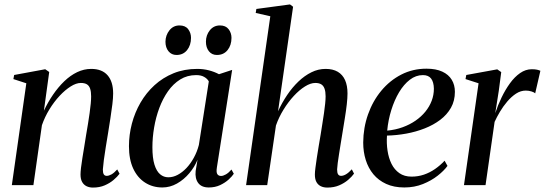

<svg xmlns="http://www.w3.org/2000/svg" viewBox="-20 -837 2463 868"><path d="M178.5 -336.5Q196.5 -375 219.8 -409Q243 -443 270.5 -469.5Q298 -496 328.8 -510.8Q359.5 -525.5 392.5 -525.5Q441 -525.5 466.2 -496.8Q491.5 -468 491.5 -414.5Q491.5 -394.5 488 -365.5Q484.5 -336.5 479.2 -302.8Q474 -269 468.5 -235Q463.5 -204 458.2 -172.2Q453 -140.5 449.5 -113.8Q446 -87 445 -71Q445 -55.5 449.2 -48.8Q453.5 -42 462.5 -42Q472 -42 483.8 -48.5Q495.5 -55 510 -71L520.5 -51.5Q510.5 -38 493.5 -23.5Q476.5 -9 453.2 1Q430 11 400 11Q384 11 371.2 4.8Q358.5 -1.5 351.2 -14.5Q344 -27.5 344 -48Q344 -59 346.2 -78.5Q348.5 -98 352.5 -122.8Q356.5 -147.5 361 -174.8Q365.5 -202 369.5 -228Q374 -253.5 378 -278.5Q382 -303.5 385.2 -326.2Q388.5 -349 390.2 -368.2Q392 -387.5 392 -401.5Q392 -422.5 387.5 -436Q383 -449.5 372.8 -455.8Q362.5 -462 345.5 -462Q324.5 -462 299.5 -446.2Q274.5 -430.5 249.5 -403.8Q224.5 -377 203.5 -342.8Q182.5 -308.5 169.5 -271L131 0H33.5L99 -460.5L40.5 -479.5L44 -498L184.5 -524L202.5 -511.5Z M960.5 -80Q957 -58 962.5 -49.8Q968 -41.5 979.5 -41.5Q988.5 -41.5 1001 -48.5Q1013.5 -55.5 1026.5 -70.5L1037 -51.5Q1029.5 -40 1013.8 -25.5Q998 -11 975.2 -0.2Q952.5 10.5 924 10.5Q891 10.5 876 -9.8Q861 -30 864.5 -64L873 -115Q860 -82.5 835.8 -53.8Q811.5 -25 780 -7.2Q748.5 10.5 714 10.5Q670 10.5 635.8 -11.5Q601.5 -33.5 582.2 -75Q563 -116.5 563 -176Q563 -227.5 576.2 -278Q589.5 -328.5 615.2 -373Q641 -417.5 678.5 -451.8Q716 -486 764.5 -505.8Q813 -525.5 871.5 -525.5Q899.5 -525.5 924.5 -519Q949.5 -512.5 970 -501.5L1029.5 -521ZM924 -469Q917.5 -481 903.2 -489.2Q889 -497.5 867 -497.5Q826.5 -497.5 794.8 -477.8Q763 -458 739.5 -424.5Q716 -391 700.2 -348.8Q684.5 -306.5 676.8 -260.8Q669 -215 669 -171.5Q669 -123 678.2 -93Q687.5 -63 703.8 -49.2Q720 -35.5 741 -35.5Q762.5 -35.5 783.2 -46.5Q804 -57.5 822.8 -77.2Q841.5 -97 856.2 -123.8Q871 -150.5 879 -181.5ZM778 -588.5Q755.5 -588.5 741.8 -605.2Q728 -622 728 -648.5Q728.5 -678 746 -700Q763.5 -722 791.5 -722Q818 -722 830.8 -705Q843.5 -688 843.5 -666Q843.5 -632.5 825.8 -610.5Q808 -588.5 778 -588.5ZM960.5 -588.5Q938 -588.5 924.5 -605.2Q911 -622 911 -648.5Q911 -678 928.5 -700Q946 -722 974.5 -722Q1000.5 -722 1013.5 -705Q1026.5 -688 1026.5 -666Q1026.5 -632.5 1008.8 -610.5Q991 -588.5 960.5 -588.5Z M1459.5 11Q1443 11 1430.2 4.8Q1417.5 -1.5 1410.5 -14.2Q1403.5 -27 1403.5 -48Q1403.5 -59 1406 -78.5Q1408.5 -98 1412.2 -122.8Q1416 -147.5 1420.5 -174.8Q1425 -202 1429.5 -228Q1433.5 -253.5 1437.5 -278.5Q1441.5 -303.5 1444.8 -326.2Q1448 -349 1450 -368.2Q1452 -387.5 1452 -401.5Q1452 -422.5 1447.2 -436Q1442.5 -449.5 1432.2 -455.8Q1422 -462 1405.5 -462Q1384 -462 1358.8 -446.2Q1333.5 -430.5 1308.2 -403.2Q1283 -376 1261.8 -341.5Q1240.5 -307 1227.5 -269.5L1188 0H1092.5L1202 -763.5L1136 -778.5L1139 -796.5L1291 -817L1305 -806.5L1237 -334Q1255 -373 1278.2 -407.5Q1301.5 -442 1329.2 -468.5Q1357 -495 1387.8 -510.2Q1418.5 -525.5 1452 -525.5Q1485 -525.5 1507 -512.5Q1529 -499.5 1540 -474.8Q1551 -450 1551 -414.5Q1551 -394.5 1547.8 -365.5Q1544.5 -336.5 1539 -302.8Q1533.5 -269 1528 -235Q1524 -211.5 1520.2 -187.2Q1516.5 -163 1512.8 -140.8Q1509 -118.5 1506.8 -100.2Q1504.5 -82 1504 -71Q1504 -55.5 1508.5 -48.8Q1513 -42 1522 -42Q1532 -42 1543.8 -48.8Q1555.5 -55.5 1570.5 -71.5L1580.5 -52Q1570.5 -38 1553.5 -23.5Q1536.5 -9 1513.2 1Q1490 11 1459.5 11Z M2003 -87Q1987.5 -65.5 1959 -43Q1930.5 -20.5 1892 -5Q1853.5 10.5 1808 10.5Q1761 10.5 1726 -5.5Q1691 -21.5 1668 -49.2Q1645 -77 1633.5 -113.8Q1622 -150.5 1622 -192.5Q1622.5 -259.5 1643.8 -319.8Q1665 -380 1703.5 -426.5Q1742 -473 1794 -499.8Q1846 -526.5 1908 -526.5Q1951 -526.5 1979.5 -513.2Q2008 -500 2022.2 -476.5Q2036.5 -453 2036.5 -422Q2036.5 -381.5 2018.8 -350Q2001 -318.5 1970.2 -295.2Q1939.5 -272 1900 -256.5Q1860.5 -241 1816.8 -233Q1773 -225 1729.5 -224Q1727 -189 1732 -155.8Q1737 -122.5 1750 -96.2Q1763 -70 1785.5 -54.2Q1808 -38.5 1840.5 -38.5Q1870 -38.5 1896.5 -47.5Q1923 -56.5 1946.5 -72.8Q1970 -89 1990 -110.5ZM1892 -497.5Q1860 -497.5 1832.8 -476.5Q1805.5 -455.5 1784.2 -420Q1763 -384.5 1749 -339.5Q1735 -294.5 1730.5 -246.5Q1768 -250 1800.2 -261.8Q1832.5 -273.5 1858.5 -291.5Q1884.5 -309.5 1903 -332.2Q1921.5 -355 1931.5 -381.2Q1941.5 -407.5 1941.5 -436Q1941 -466 1929 -481.8Q1917 -497.5 1892 -497.5Z M2077.5 0 2143.5 -460.5 2084.5 -479.5 2088 -498 2228 -523.5 2246 -511 2235 -427 2219 -325.5Q2230.5 -361 2247.5 -396.2Q2264.5 -431.5 2285.5 -460.5Q2306.5 -489.5 2331.5 -506.8Q2356.5 -524 2384 -524Q2399 -524 2408.5 -521.8Q2418 -519.5 2423 -517L2399.5 -415Q2395.5 -419.5 2383 -423.5Q2370.5 -427.5 2357 -427.5Q2334 -427.5 2313 -413.8Q2292 -400 2273.2 -378Q2254.5 -356 2240 -331.5Q2225.5 -307 2216 -286L2175 0Z"/></svg>

Font: Merriweather 120pt
Style: Italic
Weight: 400
Italic angle: -7.8°
Version: Version 2.101